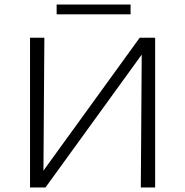

<svg xmlns="http://www.w3.org/2000/svg" viewBox="-20 -824 814 844"><path d="M554 -761H229V-804H554ZM662 0H599L603 -584L180 0H112V-658H175L171 -74L594 -658H662Z"/></svg>

Font: Isabella Sans
Style: Regular
Weight: 400
Designer: Original fonts by Christian Thalmann (Catharsis Fonts), Modifications by Cristiano Sobral
Version: Version 0.002;July 12, 2020;FontCreator 13.0.0.2655 64-bit; 